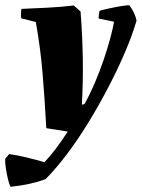

<svg xmlns="http://www.w3.org/2000/svg" viewBox="-64 -496 542 734"><path d="M-24 218Q-29 208 -33.5 189Q-38 170 -41.5 148.5Q-45 127 -44 111L-29 93Q1 97 38 106Q75 115 106 124Q127 102 149 73Q171 44 195 7L113 -6Q107 -116 99 -213Q91 -310 73 -412L17 -426Q15 -445 18 -462Q63 -464 115 -466.5Q167 -469 218 -475L244 -452Q251 -362 252.5 -273Q254 -184 249 -96L259 -98Q280 -136 299 -180.5Q318 -225 333 -269.5Q348 -314 358 -351.5Q368 -389 372 -413L313 -425Q313 -430 314 -440Q315 -450 317 -455Q331 -459 354 -464Q377 -469 398.5 -472.5Q420 -476 430 -476Q452 -448 458 -417Q442 -362 414 -296.5Q386 -231 350 -162Q314 -93 273.5 -27Q233 39 191 94.5Q149 150 110 189Q83 199 49.5 206.5Q16 214 -24 218Z"/></svg>

Font: Labrada ExtraBold
Style: Italic
Weight: 800
Italic angle: -7°
Designer: Mercedes Jáuregui
Foundry: Omnibus-Type Team
Version: Version 1.000; ttfautohint (v1.8.4.7-5d5b)